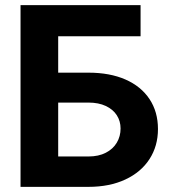

<svg xmlns="http://www.w3.org/2000/svg" viewBox="-20 -727 670 747"><path d="M59.9 -707H526.9V-585.8H206.4V-444.3H324Q407.3 -444.3 468.1 -417.7Q528.8 -391 561.7 -341.5Q594.6 -291.9 594.6 -225Q594.6 -159.1 561.7 -108.1Q528.8 -57.2 467.6 -28.6Q406.4 0 324 0H59.9ZM449.1 -227Q449.1 -255.6 434.5 -278.5Q420 -301.3 391.8 -314.6Q363.7 -327.9 324 -327.9H206.4V-118.2H324Q363.7 -118.2 391.8 -132.8Q420 -147.4 434.5 -172.1Q449.1 -196.8 449.1 -227Z"/></svg>

Font: WEMIX Pretendard Variable
Style: Regular
Weight: 400
Designer: Base glyphs from Inter by Rasmus Andersson; Hangeul glyphs from Noto Sans CJK(Source Han Sans) by Jang Soo-young and Kan
Foundry: Kil Hyung-jin
Version: Version 1.000;Glyphs 3.2 (3208)